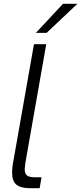

<svg xmlns="http://www.w3.org/2000/svg" viewBox="-20 -997 430 1017"><path d="M140 0Q91 0 67.5 -18.5Q44 -37 44 -84Q44 -105 48 -128L160 -763H225L115 -138Q111 -108 111 -100Q111 -78 122.5 -68Q134 -58 164 -58H200L190 0ZM227 -823H170L314 -977H390Z"/></svg>

Font: Open Sauce Sans Light Italic
Style: Regular
Weight: 300
Italic angle: -10°
Designer: Alfredo Marco Pradil
Foundry: Creative Sauce Fz LLC
Version: Version 1.477